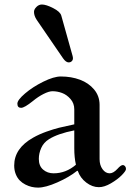

<svg xmlns="http://www.w3.org/2000/svg" viewBox="-20 -813 585 852"><path d="M130.9 -760.3Q130.9 -771.5 141.6 -782.2Q152.3 -793 166 -793Q184.6 -793 215.8 -777.1Q247.1 -761.2 252 -743.7L301.8 -565.9Q303.7 -559.1 303.7 -554.7Q303.7 -546.4 298.3 -541.3Q293 -536.1 284.7 -536.1Q272.5 -536.1 259.8 -554.2L143.1 -724.6Q130.9 -742.7 130.9 -760.3ZM43 -78.6Q43 -154.8 127 -202.1Q153.8 -217.3 186 -228.8Q218.3 -240.2 241.9 -246.1Q265.6 -252 309.6 -261.2V-327.6Q309.6 -354.5 293 -373.5Q276.4 -392.6 255.4 -400.4Q234.4 -408.2 212.9 -408.2Q197.3 -408.2 173.1 -396Q148.9 -383.8 126 -364.7Q88.4 -334.5 73.7 -334.5Q57.1 -334.5 57.1 -353Q57.1 -369.1 91.1 -398.2Q125 -427.2 171.9 -450.4Q218.8 -473.6 250 -473.6Q296.4 -473.6 335 -459.2Q373.5 -444.8 397.7 -415.8Q421.9 -386.7 421.9 -347.7V-106.9Q421.9 -80.1 435.1 -62Q448.2 -43.9 466.8 -43.9Q482.9 -43.9 501.5 -64Q516.1 -80.6 525.4 -80.6Q530.3 -80.6 534.7 -75.7Q539.1 -70.8 539.1 -63Q539.1 -54.7 520.3 -35.6Q501.5 -16.6 472.2 0.5Q442.9 17.6 418.9 17.6Q389.6 17.6 362.8 -2.9Q335.9 -23.4 325.2 -54.7H321.8Q287.1 -26.9 234.6 -3.7Q182.1 19.5 148.9 19.5Q134.8 19.5 120.8 16.4Q106.9 13.2 92.5 5.9Q78.1 -1.5 67.4 -12.5Q56.6 -23.4 49.8 -40.5Q43 -57.6 43 -78.6ZM152.3 -107.9Q152.3 -76.7 171.4 -60.3Q190.4 -43.9 217.8 -43.9Q272.5 -43.9 316.9 -82Q309.6 -113.8 309.6 -154.8V-234.4Q236.8 -220.2 197.3 -195.3Q173.8 -180.7 163.1 -156.7Q152.3 -132.8 152.3 -107.9Z"/></svg>

Font: Monomachus
Style: Medium
Weight: 500
Designer: Alexey Kryukov
Version: Version 1.0